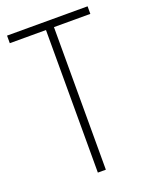

<svg xmlns="http://www.w3.org/2000/svg" viewBox="-136 -786 668 858"><g transform="rotate(-20 198.0 -357.0)"><path d="M216 0V-678H389V-714H6V-678H178V0Z"/></g></svg>

Font: Noto Sans Gurmukhi Condensed ExtraLight
Style: Regular
Weight: 200
Width: 3
Designer: Jelle Bosma - Monotype Design Team
Foundry: Monotype Imaging Inc.
Version: Version 2.004